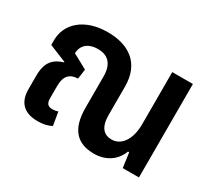

<svg xmlns="http://www.w3.org/2000/svg" viewBox="-113 -763 1079 975"><g transform="rotate(30 427.0 -275.0)"><path d="M188 10C217 10 245 5 268 -8L255 -86C246 -82 234 -80 223 -80C197 -80 185 -92 185 -122V-194C185 -256 213 -279 258 -280L266 -337L180 -384C182 -435 219 -461 271 -461C323 -461 365 -435 365 -354V-171C365 -44 420 10 518 10C589 10 642 -28 663 -86H670L682 0H777V-548H656V-242C656 -154 617 -97 559 -97C515 -97 485 -126 485 -197V-364C485 -500 397 -560 272 -560C135 -560 55 -484 55 -389V-360L156 -319L155 -316C100 -299 67 -267 67 -187V-108C67 -23 116 10 188 10Z"/></g></svg>

Font: Noto Sans Thai SemiCondensed Semi
Style: Regular
Weight: 600
Width: 4
Designer: Monotype Design Team
Foundry: Monotype Imaging Inc.
Version: Version 1.901